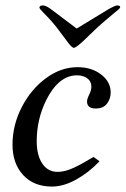

<svg xmlns="http://www.w3.org/2000/svg" viewBox="-20 -677 462 706"><path d="M26 -145Q26 -217 60 -283Q94 -349 149 -389.5Q204 -430 265 -430Q317 -430 352 -403Q387 -376 387 -337Q387 -314 373.5 -296Q360 -278 332 -278Q300 -278 300 -304Q300 -313 308 -329Q316 -345 316 -358Q316 -378 301 -389Q286 -400 263 -400Q195 -400 149 -307Q115 -237 115 -158Q115 -106 135.5 -75.5Q156 -45 192 -45Q219 -45 251 -60Q283 -75 324 -100L346 -84Q307 -43 260.5 -17Q214 9 171 9Q104 9 65 -33.5Q26 -76 26 -145ZM226 -526 190 -574Q171 -599 141 -629Q125 -645 125 -649Q125 -657 138 -657Q148 -657 165 -645L262 -572L382 -645Q404 -657 411 -657Q422 -657 422 -650Q422 -646 395 -625Q352 -589 336 -574L286 -526Q260 -502 252 -501Q244 -501 226 -526Z"/></svg>

Font: Unna
Style: Italic
Weight: 400
Italic angle: -8.05°
Designer: Jorge de Buen Unna
Foundry: Omnibus-Type
Version: Version 2.008